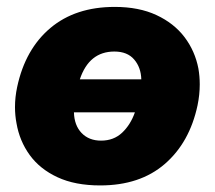

<svg xmlns="http://www.w3.org/2000/svg" viewBox="-20 -536 638 570"><path d="M277.5 14.5Q203 14.5 150.8 -9.8Q98.5 -34 68.2 -75.8Q38 -117.5 29 -170Q24.5 -193.5 24.5 -218Q24.5 -247.5 31 -278Q55 -390 129.5 -452.8Q204 -515.5 320.5 -515.5Q392.5 -515.5 444.5 -491.2Q496.5 -467 527.8 -425.8Q559 -384.5 569 -332.5Q573 -309.5 573 -285.5Q573 -255 566.5 -223.5Q543 -113 469.2 -49.2Q395.5 14.5 277.5 14.5ZM319.5 -383Q244.5 -383 217 -300.5H399.5Q398.5 -336 378.2 -359.5Q358 -383 319.5 -383ZM280 -118.5Q317.5 -118.5 342.5 -142Q367.5 -165.5 380.5 -202.5H199.5Q200.5 -164 222.2 -141.2Q244 -118.5 280 -118.5Z"/></svg>

Font: Heraclito ExtraBold
Style: Italic
Weight: 800
Italic angle: -12°
Designer: Kostas Bartsokas (font) & Cristiano Sobral (main changes)
Foundry: Kostas Bartsokas (font) & Cristiano Sobral (main changes)
Version: Version 1.00;July 8, 2020;FontCreator 13.0.0.2655 64-bit